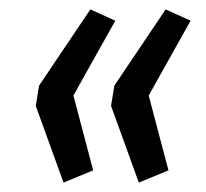

<svg xmlns="http://www.w3.org/2000/svg" viewBox="-20 -472 437 408"><path d="M115 -84 56 -247 63 -290 172 -452 225 -428 136 -269 178 -110ZM275 -84 216 -247 223 -290 332 -452 385 -428 296 -269 338 -110Z"/></svg>

Font: Nunito Sans 10pt Condensed Medium
Style: Italic
Weight: 500
Width: 3
Italic angle: -9°
Designer: Vernon Adams
Foundry: Vernon Adams
Version: Version 3.101;gftools[0.9.27]